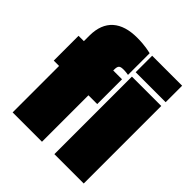

<svg xmlns="http://www.w3.org/2000/svg" viewBox="-178 -750 865 865"><g transform="rotate(45 254.0 -317.5)"><path d="M7 -296H41V0H228V-296H284V-454H228V-458C228 -486 235 -490 261 -490C270 -490 284 -488 289 -487V-625C278 -627 251 -635 200 -635C99 -635 41 -587 41 -489V-454H7ZM305 -520H496V-625H305ZM307 0H494V-494H307Z"/></g></svg>

Font: Blinker Headline
Style: Regular
Weight: 900
Width: 4
Designer: Juergen Huber
Foundry: supertype
Version: Version 1.015;PS 1.15;hotconv 1.0.88;makeotf.lib2.5.647800